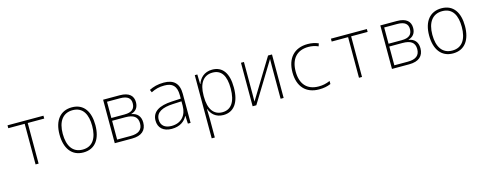

<svg xmlns="http://www.w3.org/2000/svg" viewBox="-30 -1280 5689 2260"><g transform="rotate(-15 2815.0 -150.0)"><path d="M263 0H300V-495H501V-530H63V-495H263Z M845 10C990 10 1063 -99 1063 -266C1063 -426 996 -539 848 -539C708 -539 626 -438 626 -266C626 -99 702 10 845 10ZM845 -25C723 -25 665 -119 665 -265C665 -416 730 -504 848 -504C975 -504 1024 -404 1024 -266C1024 -119 968 -25 845 -25Z M1228 0H1438C1557 0 1615 -55 1615 -149C1615 -225 1574 -269 1506 -280V-283C1559 -297 1594 -335 1594 -402C1594 -479 1546 -530 1430 -530H1228ZM1266 -297V-495H1425C1519 -495 1554 -458 1554 -400C1554 -332 1516 -297 1426 -297ZM1266 -34V-263H1426C1525 -263 1576 -230 1576 -149C1576 -72 1529 -34 1430 -34Z M1922 11C2022 11 2082 -36 2112 -96H2114L2119 0H2152V-354C2152 -483 2088 -540 1968 -540C1893 -540 1841 -524 1790 -499L1804 -466C1857 -493 1903 -505 1967 -505C2063 -505 2114 -462 2114 -347V-306L2002 -300C1852 -292 1760 -243 1760 -132C1760 -46 1817 11 1922 11ZM1927 -23C1845 -23 1799 -64 1799 -133C1799 -224 1879 -262 2009 -268L2114 -273V-219C2114 -102 2047 -23 1927 -23Z M2345 240H2383V7C2383 -31 2382 -71 2380 -107H2383C2405 -45 2457 11 2551 11C2677 11 2752 -87 2752 -270C2752 -446 2684 -540 2558 -540C2460 -540 2405 -479 2382 -413H2379L2376 -530H2345ZM2547 -24C2444 -24 2383 -103 2383 -257V-274C2383 -418 2442 -505 2554 -505C2660 -505 2713 -427 2713 -271C2713 -103 2651 -24 2547 -24Z M2908 0H2953L3250 -485C3249 -453 3249 -429 3249 -398V0H3286V-530H3238L2943 -47C2944 -79 2944 -102 2944 -135V-530H2908Z M3717 11C3770 11 3816 3 3860 -16V-53C3810 -32 3770 -24 3721 -24C3580 -24 3503 -111 3503 -263C3503 -416 3581 -505 3721 -505C3765 -505 3803 -497 3841 -480L3852 -514C3813 -531 3769 -540 3722 -540C3559 -540 3464 -437 3464 -263C3464 -91 3556 11 3717 11Z M4204 0H4241V-495H4442V-530H4004V-495H4204Z M4606 0H4816C4935 0 4993 -55 4993 -149C4993 -225 4952 -269 4884 -280V-283C4937 -297 4972 -335 4972 -402C4972 -479 4924 -530 4808 -530H4606ZM4644 -297V-495H4803C4897 -495 4932 -458 4932 -400C4932 -332 4894 -297 4804 -297ZM4644 -34V-263H4804C4903 -263 4954 -230 4954 -149C4954 -72 4907 -34 4808 -34Z M5349 10C5494 10 5567 -99 5567 -266C5567 -426 5500 -539 5352 -539C5212 -539 5130 -438 5130 -266C5130 -99 5206 10 5349 10ZM5349 -25C5227 -25 5169 -119 5169 -265C5169 -416 5234 -504 5352 -504C5479 -504 5528 -404 5528 -266C5528 -119 5472 -25 5349 -25Z"/></g></svg>

Font: Noto Sans Mono SemiCondensed ExtraLight
Style: Regular
Weight: 200
Width: 4
Designer: Monotype Design Team
Foundry: Monotype Imaging Inc.
Version: Version 2.014